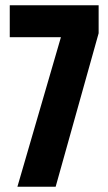

<svg xmlns="http://www.w3.org/2000/svg" viewBox="-20 -708 409 728"><path d="M46 0 211 -567H17V-688H354V-582L191 0Z"/></svg>

Font: Saira ExtraCondensed ExtraBold
Style: Regular
Weight: 800
Width: 2
Designer: Hector Gatti with collaboration of the Omnibus-Type team
Foundry: Omnibus-Type
Version: Version 1.101